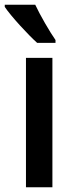

<svg xmlns="http://www.w3.org/2000/svg" viewBox="-47 -786 302 806"><path d="M101 -766H-27V-757C-1 -718 72 -639 109 -606H186V-618C162 -652 121 -723 101 -766ZM173 0V-543H62V0Z"/></svg>

Font: Noto Sans Gurmukhi UI ExtraCondensed SemiBold
Style: Regular
Weight: 600
Width: 2
Designer: Jelle Bosma - Monotype Design Team
Foundry: Monotype Imaging Inc.
Version: Version 2.004